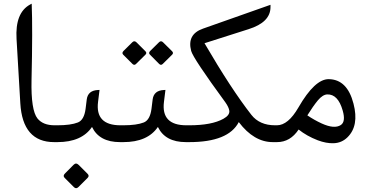

<svg xmlns="http://www.w3.org/2000/svg" viewBox="-20 -755 1962 1020"><path d="M267.6 0Q100.1 0 87.9 -206.5L67.9 -547.9Q59.6 -687.5 140.1 -731L148.4 -735.4Q153.8 -602.1 147.5 -330.1Q144 -169.4 179.2 -125.5Q208.5 -89.4 270 -89.4H277.8Q294.9 -89.4 294.9 -47.9V-44.9Q294.9 0 277.8 0Z M627.9 0H617.7Q507.3 0 468.8 -80.6Q414.1 0 285.2 0H272.9Q236.3 0 236.3 -44.9V-47.9Q236.3 -89.4 272.9 -89.4H284.7Q356 -89.4 394 -104.5Q426.8 -117.7 434.6 -176.3L440.9 -227.1Q447.3 -274.9 501.5 -276.9L508.8 -277.3L501 -214.4Q484.9 -89.4 620.1 -89.4H627.9Q645 -89.4 645 -47.9V-44.9Q645 0 627.9 0ZM398 121.1 445.1 168.2Q456.1 179.2 445.6 189.8L396.3 239Q384.1 250.7 372.5 239L323.8 190.3Q312.2 179.2 325.4 166.5L370.9 120.5Q384.1 107.2 398 121.1Z M978 0H967.8Q857.4 0 818.8 -80.6Q764.2 0 635.3 0H623Q586.4 0 586.4 -44.9V-47.9Q586.4 -89.4 623 -89.4H634.8Q706.1 -89.4 744.1 -104.5Q776.9 -117.7 784.7 -176.3L791 -227.1Q797.4 -274.9 851.6 -276.9L858.9 -277.3L851.1 -214.4Q835 -89.4 970.2 -89.4H978Q995.1 -89.4 995.1 -47.9V-44.9Q995.1 0 978 0ZM705.8 -529.5 752.3 -483Q761.7 -473.6 752.8 -464.7L703.5 -416Q693.6 -405.5 683.6 -415.5L634.3 -464.7Q626 -473.6 636 -484.1L682.5 -530.1Q693.6 -541.7 705.8 -529.5ZM847 -529.5 894 -483Q903.5 -473.6 894.6 -464.7L845.3 -416Q835.3 -405.5 825.4 -415.5L776.6 -464.7Q767.2 -473.6 778.3 -484.7L824.3 -530.1Q835.3 -541.7 847 -529.5Z M1066.4 -525.4Q1208.5 -281.7 1315.4 -145Q1358.9 -89.4 1441.4 -89.4H1449.2Q1466.3 -89.4 1466.3 -47.9V-44.9Q1466.3 0 1449.2 0H1429.2Q1329.1 0 1248.5 -106.4Q1193.4 0 985.4 0H973.1Q936.5 0 936.5 -44.9V-47.9Q936.5 -89.4 973.1 -89.4H984.9Q1105 -89.4 1167 -124Q1201.2 -143.1 1198.2 -166.5Q1195.8 -185.1 1177.2 -211.4Q1006.3 -444.8 995.6 -484.4Q972.2 -572.8 1058.6 -603L1417 -729.5V-717.3Q1417 -636.7 1300.8 -600.1Z M1451.7 0Q1451.7 0 1444.3 0Q1407.7 0 1407.7 -44.9V-47.9Q1407.7 -89.4 1444.3 -89.4H1451.2Q1510.7 -89.4 1565.4 -184.1Q1652.3 -335 1726.1 -334.5Q1824.7 -333.5 1857.9 -204.6Q1888.7 -86.9 1825.7 -25.4Q1795.4 4.4 1752.4 5.9Q1713.4 7.3 1668 -9.8Q1609.9 -32.2 1566.4 -66.9Q1522 0 1451.7 0ZM1689 -99.1Q1756.3 -68.4 1790.5 -90.8Q1817.4 -108.4 1800.8 -167Q1775.9 -255.4 1718.3 -253.4Q1694.3 -252.4 1668.5 -221.7Q1643.1 -190.9 1612.8 -142.1Q1649.4 -117.2 1689 -99.1Z"/></svg>

Font: Gandom FD-WOL
Style: FD-WOL
Weight: 400
Foundry: DejaVu fonts team - Redesigned by Saber Rastikerdar - Based on Samim Font
Version: Version 0.6